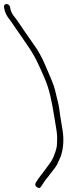

<svg xmlns="http://www.w3.org/2000/svg" viewBox="-103 -775 402 948"><path d="M-83.2 -740 -82.2 -734C-79 -714.3 -69.8 -695.5 -54.8 -677.5C-45 -665.7 -33.2 -645.3 -23.3 -632C-8.6 -612.4 14.1 -577.4 29.5 -555.5C69.7 -498.4 85.4 -461.7 116.5 -390.4C143.1 -329.5 153.2 -269.3 164.9 -199L175.3 -136C181.1 -101.5 179.1 -84.5 178 -59.4C177.2 -39 165.4 -11.3 158.8 4.9C150.8 24.3 132.1 45 120.3 62C106.1 82.6 86.6 104.1 73.6 127C68.8 135.7 70.6 143 79.3 149C88 155 94.4 154.6 98.7 147.8C113.3 124.5 124.6 108.6 132.7 100C149 78 160.8 62.6 168.2 53.7C179.1 40.7 189.2 14.7 197.3 -4C210.7 -44 213.3 -88 205.3 -136L194.9 -199C193.2 -209 191.6 -220.3 190.2 -233C187.3 -258.7 181.7 -274.3 176.4 -298C164.7 -349.6 163.9 -351.8 133.7 -422C113.8 -468.4 102.5 -499 69.6 -546.8C38.9 -591.3 8.1 -633.9 -15.9 -670.8C-28.5 -690.3 -47.4 -705 -52.2 -734L-53.2 -740C-54.7 -748.8 -62.3 -755 -70.7 -755C-79.2 -755 -84.7 -748.8 -83.2 -740Z"/></svg>

Font: MewTooHand
Style: CondLta
Weight: 400
Designer: Mew Too, Robert Jablonski
Version: Version 0.77